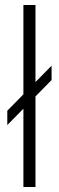

<svg xmlns="http://www.w3.org/2000/svg" viewBox="-20 -743 234 763"><path d="M73 0V-723H121V0ZM9 -246V-303L185 -482V-425Z"/></svg>

Font: Archivo SemiBold Thin
Style: Regular
Weight: 250
Version: Version 2.001